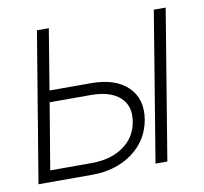

<svg xmlns="http://www.w3.org/2000/svg" viewBox="-65 -606 720 677"><g transform="rotate(-10 295.0 -268.0)"><path d="M115.7 -318.8H264.2Q351.1 -318.8 395.8 -275.6Q440.4 -232.4 428.7 -160.2Q416.5 -87.4 357.2 -43.7Q297.9 0 211.4 0H20L108.9 -535.6H151.4ZM108.9 -277.8 69.3 -41H217.3Q286.6 -41 331.8 -73Q377 -105 385.7 -160.2Q395 -214.8 360.4 -246.3Q325.7 -277.8 256.3 -277.8ZM439 0 527.3 -535.6H569.8L481.4 0Z"/></g></svg>

Font: Inter Display Extra Light
Style: Italic
Weight: 200
Italic angle: -9.39999°
Designer: Rasmus Andersson
Foundry: rsms
Version: Version 4.000;git-4fc901f